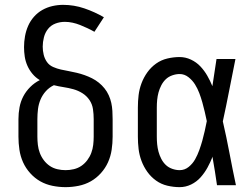

<svg xmlns="http://www.w3.org/2000/svg" viewBox="-20 -763 1040 791"><path d="M250 8Q223 8 196 2.5Q169 -3 146 -16Q123 -29 104.5 -49.5Q86 -70 75 -94.5Q64 -119 60 -146Q56 -173 56 -200V-272Q56 -297 60.5 -321Q65 -345 76 -366Q87 -387 104.5 -404.5Q122 -422 144 -433Q127 -443 114 -458.5Q101 -474 93 -492Q85 -510 82 -529.5Q79 -549 79 -569Q79 -591 83 -613.5Q87 -636 96 -656.5Q105 -677 120 -694Q135 -711 154.5 -722Q174 -733 196 -738Q218 -743 240 -743Q285 -743 327.5 -728.5Q370 -714 408 -692L369 -632Q355 -640 340 -647Q325 -654 310 -660Q295 -666 279 -669.5Q263 -673 247 -673Q227 -673 208.5 -666Q190 -659 178 -644Q166 -629 161 -609.5Q156 -590 156 -571Q156 -554 160 -537.5Q164 -521 173.5 -507.5Q183 -494 199 -487Q215 -480 231 -476.5Q247 -473 263.5 -470Q280 -467 296.5 -463Q313 -459 328.5 -453.5Q344 -448 359 -440.5Q374 -433 387 -422.5Q400 -412 410.5 -399Q421 -386 428 -370.5Q435 -355 438.5 -339Q442 -323 443 -306Q444 -289 444 -272V-200Q444 -173 440 -146Q436 -119 425 -94.5Q414 -70 395.5 -49.5Q377 -29 354 -16Q331 -3 304 2.5Q277 8 250 8ZM250 -62Q267 -62 284 -66Q301 -70 315 -79.5Q329 -89 339.5 -103Q350 -117 356 -133Q362 -149 364 -166Q366 -183 366 -200V-272Q366 -293 363 -313.5Q360 -334 348.5 -351Q337 -368 319.5 -379Q302 -390 282 -395.5Q262 -401 242 -404Q222 -407 202 -412Q183 -403 169 -387.5Q155 -372 147 -353Q139 -334 136.5 -313.5Q134 -293 134 -272V-200Q134 -183 136 -166Q138 -149 144 -133Q150 -117 160.5 -103Q171 -89 185 -79.5Q199 -70 216 -66Q233 -62 250 -62Z M720 8Q695 8 669.5 2Q644 -4 623 -19Q602 -34 587 -55Q572 -76 563 -100Q554 -124 551 -149Q548 -174 548 -200V-320Q548 -346 551 -371Q554 -396 563 -420Q572 -444 587 -465Q602 -486 623 -501Q644 -516 669.5 -522Q695 -528 720 -528Q744 -528 766.5 -517.5Q789 -507 805.5 -489.5Q822 -472 834 -451Q846 -430 855 -408Q859 -436 863.5 -464Q868 -492 872 -520H950Q937 -456 924.5 -391.5Q912 -327 898 -263Q913 -198 925.5 -132Q938 -66 952 0H874Q870 -28 865.5 -56.5Q861 -85 856 -113V-118Q847 -95 835 -73Q823 -51 806.5 -32.5Q790 -14 767.5 -3Q745 8 720 8ZM720 -62Q741 -62 757.5 -75.5Q774 -89 784 -107Q794 -125 801 -144.5Q808 -164 813.5 -183.5Q819 -203 823.5 -223.5Q828 -244 832 -264Q828 -283 823.5 -302.5Q819 -322 813.5 -341.5Q808 -361 801 -379.5Q794 -398 783.5 -415Q773 -432 756.5 -445Q740 -458 720 -458Q705 -458 689.5 -452.5Q674 -447 663 -436.5Q652 -426 644.5 -411.5Q637 -397 633 -382Q629 -367 627.5 -351.5Q626 -336 626 -320V-200Q626 -184 627.5 -168.5Q629 -153 633 -138Q637 -123 644.5 -108.5Q652 -94 663 -83.5Q674 -73 689.5 -67.5Q705 -62 720 -62Z"/></svg>

Font: Iosevka Fuck
Style: Regular
Weight: 400
Monospace: yes
Designer: Belleve Invis
Foundry: Belleve Invis
Version: Version 28.0.7; ttfautohint (v1.8.3)